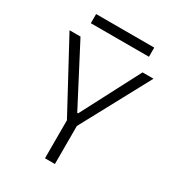

<svg xmlns="http://www.w3.org/2000/svg" viewBox="-200 -964 986 1081"><g transform="rotate(30 293.0 -423.5)"><path d="M260.7 0H325.2V-247.1L565.9 -693.4H494.6L295.9 -312.5H290L91.3 -693.4H20L260.7 -247.1ZM104 -787.6H481.9V-847.2H104Z"/></g></svg>

Font: Cascadia Code PL Light
Style: Regular
Weight: 300
Monospace: yes
Designer: Aaron Bell
Foundry: Saja Typeworks
Version: Version 2404.023